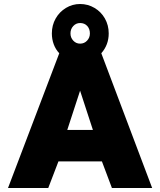

<svg xmlns="http://www.w3.org/2000/svg" viewBox="-20 -939 800 959"><path d="M740 0H539L489 -133H272L221 0H20L276 -673Q258 -692 248.5 -717.5Q239 -743 239 -772Q239 -813 258 -846.5Q277 -880 309.5 -899.5Q342 -919 380 -919Q419 -919 452 -899.5Q485 -880 504 -846.5Q523 -813 523 -772Q523 -715 486 -673ZM332 -772Q332 -751 346 -736Q360 -721 380 -721Q401 -721 415 -736Q429 -751 429 -772Q429 -795 415.5 -809.5Q402 -824 380 -824Q360 -824 346 -809Q332 -794 332 -772ZM444 -290 380 -486 316 -290Z"/></svg>

Font: Readiness ExtraBold
Style: Regular
Weight: 800
Designer: Katatrad Team
Foundry: CadsonDemak
Version: Version 1.00;January 16, 2020;FontCreator 12.0.0.2550 64-bit